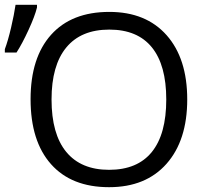

<svg xmlns="http://www.w3.org/2000/svg" viewBox="-34 -775 867 805"><path d="M751 -357.9Q751 -186.5 664.3 -88.4Q577.6 9.8 423.3 9.8Q265.6 9.8 179.9 -86.7Q94.2 -183.1 94.2 -358.9Q94.2 -533.2 180.2 -629.2Q266.1 -725.1 424.3 -725.1Q578.1 -725.1 664.6 -627.4Q751 -529.8 751 -357.9ZM182.1 -357.9Q182.1 -212.9 243.9 -137.9Q305.7 -63 423.3 -63Q542 -63 602.5 -137.7Q663.1 -212.4 663.1 -357.9Q663.1 -502 602.8 -576.4Q542.5 -650.9 424.3 -650.9Q305.7 -650.9 243.9 -575.9Q182.1 -501 182.1 -357.9ZM-13.7 -568.8Q-0.5 -604 12.5 -659.4Q25.4 -714.8 31.2 -754.9H121.1V-743.7Q112.3 -707.5 85.7 -649.7Q59.1 -591.8 35.2 -554.7H-13.7Z"/></svg>

Font: Open Sans ACDW
Style: acdw
Weight: 400
Foundry: Ascender Corporation
Version: Version 1.10